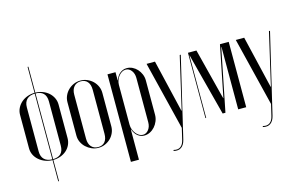

<svg xmlns="http://www.w3.org/2000/svg" viewBox="-104 -965 2187 1405"><g transform="rotate(-15 989.5 -262.0)"><path d="M189.4 -699V168H183.4V-699ZM185.2 -502.5Q215.9 -502.5 242.8 -492.5Q269.6 -482.5 289.2 -465.1Q308.8 -447.6 320 -424.2Q331.2 -400.9 331.2 -374.1V-120.5Q331.2 -93.4 320.4 -69.7Q309.5 -46 290.3 -29.1Q271.1 -12.1 244.8 -2.3Q218.5 7.5 187.9 7.5Q156.6 7.5 129.8 -2.5Q102.9 -12.5 82.7 -29.8Q62.5 -47 50.9 -70.4Q39.4 -93.8 39.4 -120.5V-374.1Q39.4 -401.2 50.9 -424.6Q62.4 -448 82.1 -465.4Q101.8 -482.9 128.4 -492.7Q155 -502.5 185.2 -502.5ZM187.1 -496.5Q145.5 -496.5 123.6 -475.3Q101.6 -454.1 101.6 -414.2V-80.4Q101.6 -40.5 123.7 -19.5Q145.8 1.5 187.1 1.5Q228.1 1.5 248.6 -19Q269 -39.5 269 -80.4V-414.2Q269 -455.1 248.2 -475.8Q227.5 -496.5 187.1 -496.5Z M530.9 -502.5Q557.4 -502.5 581.6 -492.2Q605.7 -481.8 623.7 -464.4Q641.6 -446.9 652.2 -423.6Q662.8 -400.3 662.8 -374.1V-120.5Q662.8 -94.7 652.5 -71.3Q642.2 -47.8 624.5 -30.5Q606.8 -13.1 583 -2.8Q559.2 7.5 532.5 7.5Q505.6 7.5 481.5 -3Q457.3 -13.6 438.7 -31Q420.1 -48.4 409.2 -71.5Q398.4 -94.6 398.4 -120.5V-374.1Q398.4 -399.9 408.9 -423.2Q419.3 -446.5 437.5 -464.2Q455.6 -481.9 479.6 -492.2Q503.7 -502.5 530.9 -502.5ZM531.4 -496.5Q498.6 -496.5 479.6 -474.4Q460.6 -452.4 460.6 -414.2V-80.4Q460.6 -42.2 479.6 -20.4Q498.7 1.5 531.8 1.5Q564.4 1.5 582.5 -19.9Q600.5 -41.2 600.5 -80.4V-414.2Q600.5 -453.4 582.3 -474.9Q564.1 -496.5 531.4 -496.5Z M794.8 -464V-495H734V168H794.8V-33.6V-59.9H796.8Q808.6 -26.8 830.6 -9.6Q852.6 7.5 879.8 7.5Q902.4 7.5 922.9 -2.8Q943.5 -13.1 959.2 -30.7Q974.9 -48.2 984.3 -71.4Q993.8 -94.6 993.8 -119.4V-379.8Q993.8 -404.1 984.5 -426.4Q975.2 -448.6 959.9 -465.6Q944.6 -482.6 924.2 -492.6Q903.9 -502.5 881.2 -502.5Q853.4 -502.5 830.9 -485Q808.4 -467.5 796.1 -433.4H794.8ZM794.8 -96.9V-398.2Q794.8 -416.2 800.9 -433.5Q807.1 -450.8 817.9 -464.2Q828.6 -477.8 842.1 -485.8Q855.6 -493.9 870.5 -493.9Q896.6 -493.9 914.1 -471.1Q931.5 -448.4 931.5 -414.6V-78.9Q931.5 -45.8 913.9 -23.1Q896.4 -0.4 870.9 -0.4Q856.2 -0.4 842.8 -8.4Q829.2 -16.5 818.5 -30Q807.8 -43.5 801.2 -60.8Q794.8 -78.1 794.8 -96.9Z M1030.2 -495 1158.1 24 1137.9 109.8Q1134.1 126.5 1127.2 138.9Q1120.2 151.2 1110.3 158.4Q1100.4 165.6 1087.6 167.3Q1074.8 169 1058.5 164.6L1055.9 171.6Q1092 181 1114.7 164.3Q1137.4 147.6 1146.2 110.5L1289.4 -495H1281.4L1196.6 -127.9L1189.9 -97.9H1187.9L1180.8 -127.5L1093.9 -495Z M1652.5 -495H1586.2L1514.4 -137.5L1508.4 -107.5H1507L1499 -137.5L1408 -495H1343.8V0H1349.4V-442.6V-472.6H1351L1358.4 -442.6L1474.1 0H1495.1L1584.1 -442.6L1590.1 -472.6H1591.8V-442.6V0H1652.5Z M1706.2 -495 1834.1 24 1813.9 109.8Q1810.1 126.5 1803.2 138.9Q1796.2 151.2 1786.3 158.4Q1776.4 165.6 1763.6 167.3Q1750.8 169 1734.5 164.6L1731.9 171.6Q1768 181 1790.7 164.3Q1813.4 147.6 1822.2 110.5L1965.4 -495H1957.4L1872.6 -127.9L1865.9 -97.9H1863.9L1856.8 -127.5L1769.9 -495Z"/></g></svg>

Font: Moniqa Black
Style: Regular
Weight: 900
Designer: Rajesh Rajput
Foundry: Rajesh Rajput
Version: Version 1.000